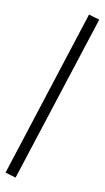

<svg xmlns="http://www.w3.org/2000/svg" viewBox="-109 -792 488 894"><g transform="rotate(10 135.0 -344.5)"><path d="M32 59 -18 44 237 -748 288 -733Z"/></g></svg>

Font: Nunito Sans Light
Style: Regular
Weight: 300
Designer: Vernon Adams
Foundry: Vernon Adams
Version: Version 3.101; ttfautohint (v1.8.4.7-5d5b);gftools[0.9.27]